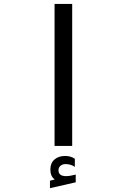

<svg xmlns="http://www.w3.org/2000/svg" viewBox="-20 -745 640 980"><path d="M348.5 -725V0H258.5V-725ZM235 177.5 259.5 171Q237 155 237 121Q237 87.5 258 69.2Q279 51 312.5 51Q341.5 51 362 65.5V107Q354 100.5 341.2 96.5Q328.5 92.5 315.5 92.5Q299 92.5 288.8 101.2Q278.5 110 278.5 124Q278.5 154 317.5 154Q337 154 366.5 146V185.5L235 215.5Z"/></svg>

Font: JuliaMono
Style: Italic
Weight: 400
Italic angle: -9°
Monospace: yes
Designer: cormullion
Foundry: corm
Version: Version 0.057; ttfautohint (v1.8.4)